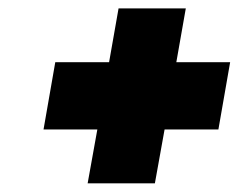

<svg xmlns="http://www.w3.org/2000/svg" viewBox="-20 -582 555 446"><path d="M206.1 -281.2H81.1L108.4 -437.5H233.4L255.4 -562.5H411.6L389.6 -437.5H514.6L487.3 -281.2H362.3L339.8 -156.2H183.6Z"/></svg>

Font: Signwood
Style: Italic
Weight: 400
Italic angle: -10°
Designer: GGBotNet
Foundry: GGBotNet
Version: 0.95